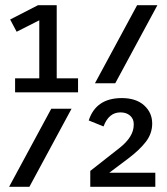

<svg xmlns="http://www.w3.org/2000/svg" viewBox="-20 -718 640 738"><path d="M327 0V-61L439 -149Q494 -192 494 -238V-242Q494 -261 480 -273.5Q466 -286 443 -286Q398 -286 378 -232L321 -255Q349 -341 448 -341Q503 -341 534 -313Q565 -285 565 -243Q565 -205 541 -173.5Q517 -142 472 -108L400 -54H577V0ZM345 -398 507 -698H585L423 -398ZM15 0 177 -300H255L93 0ZM38 -363V-417H131V-640L44 -596L19 -643L126 -698H198V-417H280V-363Z"/></svg>

Font: IBM Plex Mono Text
Style: Regular
Weight: 450
Designer: Mike Abbink, Paul van der Laan, Pieter van Rosmalen
Foundry: Bold Monday
Version: Version 2.000